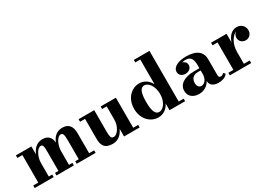

<svg xmlns="http://www.w3.org/2000/svg" viewBox="1 -1542 3260 2344"><g transform="rotate(-30 1631.0 -370.0)"><path d="M25 -36V0H292V-36H243.5V-226C243.5 -316.5 297 -409 344 -409C376 -409 380 -382.5 380 -298.5V-36H331.5V0H577V-36H528.5V-226C528.5 -316.5 576.5 -409 625.5 -409C657.5 -409 666 -382.5 666 -298.5V-36H616.5V0H883.5V-36H812.5V-320C812.5 -407 778 -470 682.5 -470C597.5 -470 550.5 -415.5 527 -351.5C519.5 -421.5 485.5 -470 402 -470C318.5 -470 269.5 -413 243.5 -347.5V-460H25V-424H95.5V-36Z M1129 -460H908.5V-424H979V-141C979 -54 1007 10 1122 10C1204.5 10 1256 -44.5 1284 -108.5V0H1504V-36H1434V-460H1219.5V-424H1284V-236.5C1284 -141.5 1224 -57 1175 -57C1137 -57 1129 -80.5 1129 -164.5Z M2145 -36H2075V-750H1854.5V-714H1925V-366C1892.5 -429.5 1836 -469.5 1766 -469.5C1660 -469.5 1558.5 -379.5 1558.5 -229.5C1558.5 -79.5 1660 9.5 1766 9.5C1836 9.5 1892.5 -30 1925 -93.5V0H2145ZM1925 -229.5C1925 -113 1860 -43.5 1808.5 -43.5C1759.5 -43.5 1728 -88.5 1728 -229.5C1728 -371 1759.5 -417.5 1808.5 -417.5C1860 -417.5 1925 -348 1925 -229.5Z M2422 -261.5C2280 -261.5 2198 -202.5 2198 -113.5C2198 -37.5 2254 10 2340.5 10C2409 10 2466.5 -25.5 2497 -83.5V-80C2497 -21 2544 10 2612 10C2674 10 2722.5 -10.5 2740.5 -45L2718.5 -67.5C2708.5 -52 2687.5 -43.5 2674 -43.5C2649.5 -43.5 2645 -61 2645 -84V-304.5C2645 -400.5 2580.5 -468 2425 -468C2334 -468 2233 -437 2233 -360C2233 -315 2269 -287 2317.5 -287C2363 -287 2404.5 -313 2404.5 -362C2404.5 -396.5 2381.5 -419.5 2350 -428.5C2367.5 -433 2386 -435 2401 -435C2481 -435 2497 -376.5 2497 -304.5V-261.5ZM2412.5 -61.5C2378 -61.5 2357 -88 2357 -135C2357 -183.5 2385 -230.5 2458 -230.5H2497V-182.5C2497 -97 2449.5 -61.5 2412.5 -61.5Z M2776 -36.5V0H3076.5V-36.5H2994.5V-206C2994.5 -320 3057 -409.5 3113 -428.5C3088 -413.5 3073.5 -386.5 3073.5 -354.5C3073.5 -309.5 3110 -273 3161 -273C3212 -273 3248 -315 3248 -364C3248 -416 3212 -469.5 3138.5 -469.5C3068.5 -469.5 3020 -414.5 2994.5 -339.5V-460H2776V-423.5H2846.5V-36.5Z"/></g></svg>

Font: Bodoni* 06
Style: Bold
Weight: 700
Version: Version 2.2